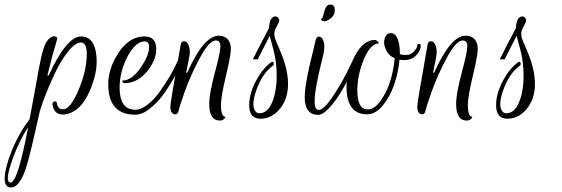

<svg xmlns="http://www.w3.org/2000/svg" viewBox="-178 -499 2454 838"><path d="M97.6 -21.6Q128 -21.6 164 -104Q200.8 -191.2 200.8 -263.2Q200.8 -312.8 175.2 -313.6Q150.4 -313.6 118.8 -273.6Q87.2 -233.6 61.6 -179.2Q6.4 -60 -7.2 -0.8Q-49.6 191.2 -65.6 237.6Q-93.6 319.2 -129.6 319.2Q-157.6 319.2 -157.6 280.8Q-157.6 258.4 -148 221.6Q-123.2 132.8 -70.4 51.2L-48.8 21.6Q-41.6 -14.4 -29.6 -82.4Q-5.6 -219.2 5.2 -263.6Q16 -308 30.8 -324.4Q45.6 -340.8 56 -340.8Q76 -340.8 70.4 -324.8Q50.4 -259.2 28.8 -169.6H34.4Q112.8 -340 176 -340Q227.2 -340 240 -274.4Q244 -253.6 244 -232Q244 -179.2 220 -117.6Q186.4 -29.6 130.4 -6.4Q113.6 0.8 96.8 0.8Q57.6 0.8 51.2 -42.4Q50.4 -49.6 54.4 -53.6Q58.4 -57.6 64 -56Q69.6 -54.4 70.4 -48Q74.4 -21.6 97.6 -21.6ZM-132 297.6Q-100.8 297.6 -55.2 56Q-102.4 129.6 -131.2 219.2Q-144 259.2 -144 278.4Q-144 297.6 -132 297.6Z M344 -116.8Q344 -20 412.8 -20Q438.4 -20 466.8 -42.8Q495.2 -65.6 518.4 -97.6Q569.6 -171.2 590.4 -217.6L600.8 -240H622.4Q608.8 -208 582.4 -161.2Q556 -114.4 532 -82.4Q508 -50.4 475.2 -24.4Q442.4 1.6 412.8 1.6Q294.4 1.6 294.4 -131.2Q294.4 -192.8 330.4 -254.4Q380 -340 452.8 -340Q504 -340 504 -284Q504 -242.4 472 -197.6Q427.2 -136.8 367.2 -136Q358.4 -136 356 -144L355.2 -147.2Q396.8 -147.2 434.8 -202Q472.8 -256.8 472.8 -293.6Q472.8 -318.4 453.6 -318.4Q411.2 -318.4 374.4 -244Q344 -180.8 344 -116.8Z M588 0Q565.6 0 565.6 -34.4Q565.6 -52.8 610.4 -302.4Q612.8 -319.2 624.8 -319.2Q639.2 -319.2 646.4 -298.4Q650.4 -287.2 650.4 -274Q650.4 -260.8 647.2 -245.6L634.4 -181.6H639.2Q711.2 -343.2 776.8 -343.2Q802.4 -343.2 816 -327.6Q829.6 -312 829.6 -284.8Q829.6 -257.6 808 -167.2Q786.4 -76.8 786.4 -41.6Q786.4 10.4 805.6 10.4Q805.6 16 798.4 21.6Q791.2 27.2 781.6 27.2Q735.2 27.2 735.2 -45.6Q735.2 -90.4 759.6 -181.2Q784 -272 784 -297.2Q784 -322.4 764 -322.4Q735.2 -322.4 694.8 -247.2Q654.4 -172 630 -103.6Q605.6 -35.2 602 -17.6Q598.4 0 588 0Z M1024 -427.2H1025.6Q1032.8 -426.4 1036.8 -420.8Q1040.8 -415.2 1040.8 -409.2Q1040.8 -403.2 1030 -384Q1019.2 -364.8 1019.2 -353.2Q1019.2 -341.6 1022.4 -331.6Q1025.6 -321.6 1042.4 -283.2Q1079.2 -199.2 1079.2 -133.2Q1079.2 -67.2 1043.6 -24Q1008 19.2 958.8 19.2Q909.6 19.2 909.6 -40.4Q909.6 -100 952 -168Q976.8 -207.2 1005.6 -227.2Q1013.6 -232.8 1016.4 -224.8Q1019.2 -216.8 1012.8 -212Q966.4 -178.4 940.8 -105.6Q917.6 -40 936 -14.4Q942.4 -4.8 954.4 -4.8Q989.6 -4.8 1009.6 -52Q1029.6 -99.2 1029.6 -169.6Q1029.6 -230.4 1015.2 -282.4Q1000.8 -334.4 999.2 -342.4Q975.2 -296.8 947.2 -240H925.6Q971.2 -330.4 996 -376Q999.2 -427.2 1024 -427.2Z M1264.8 -479.2Q1283.2 -479.2 1283.2 -454.4Q1283.2 -429.6 1259.2 -414.4Q1247.2 -406.4 1238.4 -406.4Q1225.6 -406.4 1223.2 -414.4L1222.4 -416.8Q1229.6 -416.8 1232.8 -432.4Q1236 -448 1242.8 -463.6Q1249.6 -479.2 1264.8 -479.2ZM1213.6 -19.2Q1234.4 -19.2 1272 -74.4Q1309.6 -129.6 1336.8 -184.8L1364 -240H1385.6Q1380.8 -230.4 1373.2 -214Q1365.6 -197.6 1343.2 -155.6Q1320.8 -113.6 1300.4 -81.6Q1280 -49.6 1254.8 -23.6Q1229.6 2.4 1211.2 2.4Q1152 2.4 1152 -74.4Q1152 -132 1184.8 -261.6Q1188 -275.2 1190 -282.4Q1192 -289.6 1194.4 -301.2Q1196.8 -312.8 1199.2 -322.4Q1203.2 -339.2 1213.6 -339.2Q1228 -339.2 1234.4 -318.4Q1237.6 -308.8 1237.6 -295.2Q1237.6 -281.6 1234.4 -266.8Q1231.2 -252 1224 -223.2Q1216.8 -194.4 1212.8 -176Q1208.8 -157.6 1204 -131.2Q1195.2 -87.2 1195.2 -53.2Q1195.2 -19.2 1213.6 -19.2Z M1381.6 -105.6Q1381.6 -21.6 1426.4 -21.6Q1456.8 -21.6 1483.2 -59.2Q1533.6 -129.6 1544.8 -244.8Q1516.8 -256.8 1505.6 -284Q1498.4 -300.8 1498.4 -312.4Q1498.4 -324 1501.6 -332.8Q1508.8 -354.4 1528 -354.4Q1547.2 -354.4 1557.2 -330Q1567.2 -305.6 1567.2 -268Q1567.2 -265.6 1567.2 -262.4Q1576.8 -259.2 1595.6 -259.2Q1614.4 -259.2 1628.8 -274.4Q1643.2 -289.6 1643.2 -302.4Q1643.2 -305.6 1647.2 -306.8Q1651.2 -308 1654.8 -306.4Q1658.4 -304.8 1658.4 -301.6Q1658.4 -278.4 1638.8 -257.6Q1619.2 -236.8 1586.4 -236.8Q1578.4 -236.8 1565.6 -238.4Q1560.8 -184 1542.8 -130.8Q1524.8 -77.6 1492.8 -38.8Q1460.8 0 1424 0Q1354.4 0 1338.4 -74.4Q1334.4 -96 1334.4 -118.4Q1334.4 -168.8 1357.6 -226.4Q1388 -301.6 1432.8 -320Q1456 -328 1464.8 -322.4Q1473.6 -316.8 1476 -309.6Q1439.2 -309.6 1410.4 -240.8Q1381.6 -172 1381.6 -105.6Z M1665.6 0Q1643.2 0 1643.2 -34.4Q1643.2 -52.8 1688 -302.4Q1690.4 -319.2 1702.4 -319.2Q1716.8 -319.2 1724 -298.4Q1728 -287.2 1728 -274Q1728 -260.8 1724.8 -245.6L1712 -181.6H1716.8Q1788.8 -343.2 1854.4 -343.2Q1880 -343.2 1893.6 -327.6Q1907.2 -312 1907.2 -284.8Q1907.2 -257.6 1885.6 -167.2Q1864 -76.8 1864 -41.6Q1864 10.4 1883.2 10.4Q1883.2 16 1876 21.6Q1868.8 27.2 1859.2 27.2Q1812.8 27.2 1812.8 -45.6Q1812.8 -90.4 1837.2 -181.2Q1861.6 -272 1861.6 -297.2Q1861.6 -322.4 1841.6 -322.4Q1812.8 -322.4 1772.4 -247.2Q1732 -172 1707.6 -103.6Q1683.2 -35.2 1679.6 -17.6Q1676 0 1665.6 0Z M2101.6 -427.2H2103.2Q2110.4 -426.4 2114.4 -420.8Q2118.4 -415.2 2118.4 -409.2Q2118.4 -403.2 2107.6 -384Q2096.8 -364.8 2096.8 -353.2Q2096.8 -341.6 2100 -331.6Q2103.2 -321.6 2120 -283.2Q2156.8 -199.2 2156.8 -133.2Q2156.8 -67.2 2121.2 -24Q2085.6 19.2 2036.4 19.2Q1987.2 19.2 1987.2 -40.4Q1987.2 -100 2029.6 -168Q2054.4 -207.2 2083.2 -227.2Q2091.2 -232.8 2094 -224.8Q2096.8 -216.8 2090.4 -212Q2044 -178.4 2018.4 -105.6Q1995.2 -40 2013.6 -14.4Q2020 -4.8 2032 -4.8Q2067.2 -4.8 2087.2 -52Q2107.2 -99.2 2107.2 -169.6Q2107.2 -230.4 2092.8 -282.4Q2078.4 -334.4 2076.8 -342.4Q2052.8 -296.8 2024.8 -240H2003.2Q2048.8 -330.4 2073.6 -376Q2076.8 -427.2 2101.6 -427.2Z"/></svg>

Font: Rouge Script
Style: Regular
Weight: 400
Designer: Sabrina Mariela Lopez
Foundry: Typesenses
Version: Version 1.003